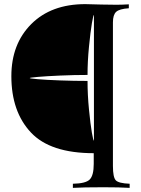

<svg xmlns="http://www.w3.org/2000/svg" viewBox="-20 -729 685 930"><path d="M35 -360Q35 -516 131.5 -612.5Q228 -709 393 -709Q405 -709 471 -707Q504 -706 544 -706Q570 -706 604 -708V-689Q558 -686 542.5 -671.5Q527 -657 527 -621V75Q527 130 541 144.5Q555 159 608 161V181Q561 178 481 178Q381 178 333 181V161Q395 160 414.5 140.5Q434 121 434 65V13Q224 13 130 -87Q35 -188 35 -360ZM404 -366Q339 -366 271 -363Q203 -360 163.5 -356.5Q124 -353 124 -351Q122 -349 162 -345.5Q202 -342 270.5 -339.5Q339 -337 404 -337Q404 -270 411 -198.5Q418 -127 425 -86.5Q432 -46 435 -48V-656Q432 -658 425 -616Q418 -574 411 -502.5Q404 -431 404 -366Z"/></svg>

Font: Playfair Display
Style: Regular
Weight: 400
Designer: Claus Eggers S?rensen
Foundry: Claus Eggers S?rensen
Version: Version 1.003